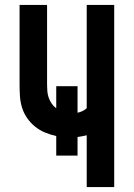

<svg xmlns="http://www.w3.org/2000/svg" viewBox="-20 -755 540 775"><path d="M330 0V-209Q321 -207 311.5 -205Q302 -203 293 -202V-127H207V-206Q184 -211 162 -220Q140 -229 121.5 -244Q103 -259 89.5 -278.5Q76 -298 69 -320.5Q62 -343 60.5 -367Q59 -391 59 -414V-735H170V-414Q170 -401 171 -387.5Q172 -374 176.5 -361Q181 -348 188.5 -337Q196 -326 207 -318V-407H293V-300Q303 -302 312.5 -306.5Q322 -311 330 -318V-735H441V0Z"/></svg>

Font: Iosevka Term Curly
Style: Bold
Weight: 700
Designer: Belleve Invis
Foundry: Belleve Invis
Version: Version 32.3.0